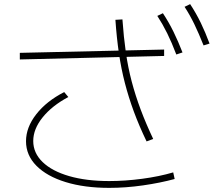

<svg xmlns="http://www.w3.org/2000/svg" viewBox="-20 -875 1040 930"><path d="M509 35Q389 35 298 7Q207 -21 156.5 -72Q106 -123 106 -191Q106 -258 155.5 -321.5Q205 -385 291 -429L311 -405Q232 -363 186.5 -306.5Q141 -250 141 -192Q141 -134 186.5 -90Q232 -46 315 -22Q398 2 509 2Q586 2 668.5 -9Q751 -20 819 -40L826 -8Q756 11 672.5 23Q589 35 509 35ZM690 -190Q654 -265 628.5 -334Q603 -403 585 -472.5Q567 -542 556 -617Q545 -692 539 -779L573 -781Q579 -696 589.5 -622Q600 -548 618 -480Q636 -412 661.5 -344Q687 -276 722 -202ZM775 -604 76 -587V-619L775 -635ZM834 -611Q812 -669 790 -713.5Q768 -758 742 -798L769 -811Q798 -767 820.5 -721Q843 -675 864 -621ZM966 -655Q943 -713 921.5 -757.5Q900 -802 874 -842L901 -855Q930 -811 952.5 -764.5Q975 -718 995 -664Z"/></svg>

Font: M PLUS 1 Thin ExtraLight
Style: Regular
Weight: 250
Version: Version 1.001